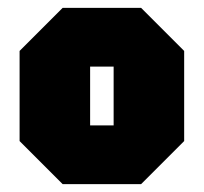

<svg xmlns="http://www.w3.org/2000/svg" viewBox="-20 -720 520 490"><path d="M30 -360V-590L140 -700H340L450 -590V-360L340 -250H140ZM210 -400H270V-550H210Z"/></svg>

Font: Tektur Condensed Black
Style: Regular
Weight: 900
Width: 3
Designer: Adam Jagosz
Foundry: Adam Jagosz
Version: Version 1.005;gftools[0.9.30]